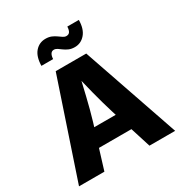

<svg xmlns="http://www.w3.org/2000/svg" viewBox="-212 -1099 1188 1254"><g transform="rotate(-30 382.0 -472.0)"><path d="M19.5 0 263.7 -727.5H494.1L744.6 0H550.8L450.2 -318.4Q425.8 -397.9 403.1 -486.1Q380.4 -574.2 357.4 -670.4H397Q374.5 -574.2 353.5 -485.8Q332.5 -397.5 309.1 -318.4L210.9 0ZM185.5 -152.3V-284.7H578.6V-152.3ZM451.7 -800.8Q425.8 -800.8 407 -809.1Q388.2 -817.4 374 -828.1Q359.9 -838.9 347.7 -846.9Q335.4 -855 322.8 -855Q306.6 -855 298.1 -841.6Q289.6 -828.1 288.6 -804.2H200.2Q201.7 -873.5 232.7 -908.9Q263.7 -944.3 311 -944.3Q336.4 -944.3 355.2 -936.3Q374 -928.2 388.4 -917.7Q402.8 -907.2 415 -899.2Q427.2 -891.1 439.5 -891.1Q458 -891.1 466.1 -904.3Q474.1 -917.5 475.1 -941.9H562Q561 -873.5 529.5 -837.2Q498 -800.8 451.7 -800.8Z"/></g></svg>

Font: Inter 17pt ExtraBold
Style: Regular
Weight: 800
Version: Version 4.001;git-66647c0bb